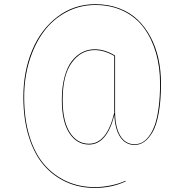

<svg xmlns="http://www.w3.org/2000/svg" viewBox="-20 -711 886 923"><path d="M438 -690.9Q500 -690.9 552 -671.4Q604 -651.9 640.9 -616.9Q677.7 -582 703.4 -533.9Q729 -485.8 741.5 -429.2Q753.9 -372.6 753.9 -309.1Q753.9 -227.1 742.9 -167Q731.9 -106.9 712.9 -75Q693.8 -43 672.6 -28.6Q651.4 -14.2 627 -14.2Q584 -14.2 558.3 -51.8Q532.7 -89.4 529.8 -158.2Q493.7 -16.1 407.7 -16.1Q349.1 -16.1 313.2 -71.3Q277.3 -126.5 277.3 -231Q277.3 -293.5 290.3 -341.3Q303.2 -389.2 325.4 -417.5Q347.7 -445.8 375.5 -460Q403.3 -474.1 435.1 -474.1Q484.4 -474.1 533.2 -443.8V-175.8Q533.2 -99.6 558.1 -58.6Q583 -17.6 627 -17.6Q645.5 -17.6 662.4 -25.9Q679.2 -34.2 695.6 -55.2Q711.9 -76.2 723.6 -108.4Q735.4 -140.6 742.4 -192.1Q749.5 -243.7 749.5 -309.1Q749.5 -388.2 730 -456.1Q710.4 -523.9 672.6 -575.9Q634.8 -627.9 574.5 -657.5Q514.2 -687 438 -687Q362.3 -687 297.9 -652.3Q233.4 -617.7 189.5 -557.9Q145.5 -498 120.8 -417Q96.2 -335.9 96.2 -244.1Q96.2 -138.7 121.8 -55.4Q147.5 27.8 193.4 80.6Q239.3 133.3 301 160.9Q362.8 188.5 436 188.5Q473.6 188.5 513.7 180.2Q553.7 171.9 583.5 157.7L584 161.1Q517.6 192.4 436 192.4Q361.8 192.4 299.6 164.6Q237.3 136.7 190.9 83.3Q144.5 29.8 118.4 -54Q92.3 -137.7 92.3 -244.1Q92.3 -368.2 134.8 -469.5Q177.2 -570.8 256.8 -630.9Q336.4 -690.9 438 -690.9ZM529.3 -169.4 529.8 -168.9V-173.3L529.3 -173.8V-441.9Q481.4 -470.2 435.1 -470.2Q369.1 -470.2 325.2 -410.2Q281.2 -350.1 281.2 -231Q281.2 -128.4 315.9 -74.2Q350.6 -20 407.7 -20Q494.1 -20 529.3 -169.4Z"/></svg>

Font: Fira Sans Compressed Four
Style: Regular
Weight: 100
Width: 1
Designer: Carrois Corporate & Edenspiekermann AG
Foundry: Carrois Corporate GbR & Edenspiekermann AG
Version: Version 4.203;PS 004.203;hotconv 1.0.88;makeotf.lib2.5.64775